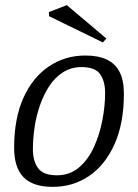

<svg xmlns="http://www.w3.org/2000/svg" viewBox="-20 -718 535 747"><path d="M185 9Q108 9 71.5 -28.5Q35 -66 35 -143Q35 -257 71 -337Q107 -417 170 -459.5Q233 -502 312 -502Q363 -502 396 -486Q429 -470 445.5 -437.5Q462 -405 462 -353Q462 -239 426 -158Q390 -77 327.5 -34Q265 9 185 9ZM201 -36Q252 -36 288 -67Q324 -98 346 -147Q368 -196 378.5 -251.5Q389 -307 389 -356Q389 -402 369.5 -429.5Q350 -457 297 -457Q257 -457 225.5 -437Q194 -417 172 -383.5Q150 -350 135.5 -308.5Q121 -267 114.5 -222.5Q108 -178 108 -137Q108 -91 128.5 -63.5Q149 -36 201 -36ZM380 -553 171 -655 170 -671 240 -698 394 -568Z"/></svg>

Font: Manuale Light
Style: Italic
Weight: 300
Italic angle: -11°
Version: Version 1.002